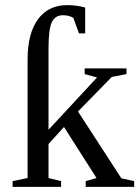

<svg xmlns="http://www.w3.org/2000/svg" viewBox="-20 -724 540 744"><path d="M312 0V-22L354 -34.2L228 -231.9L168 -166V-34.2L216.8 -22V0H28.8V-22L86.9 -34.2V-493.2Q86.9 -594.7 127.2 -649.4Q167.5 -704.1 240.2 -704.1Q277.3 -704.1 310.1 -694.8V-594.7H286.1L264.2 -654.8Q247.6 -665 224.1 -665Q193.4 -665 180.7 -637.7Q168 -610.4 168 -535.2V-221.2L356 -423.8L308.1 -437V-459H470.2V-437L413.1 -425.8L282.2 -292L450.2 -33.2L500 -22V0Z"/></svg>

Font: Liberation Serif
Style: Regular
Weight: 400
Designer: Steve Matteson
Foundry: Ascender Corporation
Version: Version 2.1.5